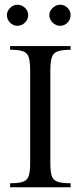

<svg xmlns="http://www.w3.org/2000/svg" viewBox="-20 -794 341 814"><path d="M279.3 0H22.9V-17.1Q61.5 -17.1 79.3 -24.2Q97.2 -31.2 102.5 -50.3Q107.9 -69.3 107.9 -105.5V-493.2Q107.9 -529.8 102.5 -549.3Q97.2 -568.8 79.3 -575.9Q61.5 -583 22.9 -583V-598.6H279.3V-583Q241.7 -583 223.4 -575.9Q205.1 -568.8 199.2 -549.3Q193.4 -529.8 193.4 -493.2V-105.5Q193.4 -69.3 198.7 -50.3Q204.1 -31.2 222.4 -24.2Q240.7 -17.1 279.3 -17.1ZM279.3 -730Q279.3 -711.4 266.1 -698Q252.9 -684.6 234.9 -684.6Q216.8 -684.6 202.9 -698.2Q189 -711.9 189 -730Q189 -747.1 203.4 -760.5Q217.8 -773.9 234.9 -773.9Q252.9 -773.9 266.1 -761Q279.3 -748 279.3 -730ZM99.6 -730Q99.6 -711.4 85.7 -698Q71.8 -684.6 53.7 -684.6Q35.6 -684.6 22.5 -698.2Q9.3 -711.9 9.3 -730Q9.3 -747.1 22.9 -760.5Q36.6 -773.9 53.7 -773.9Q71.8 -773.9 85.7 -761Q99.6 -748 99.6 -730Z"/></svg>

Font: Scheherazade New Rohingya
Style: Regular
Weight: 400
Designer: SIL International
Foundry: SIL International
Version: Version 3.000 ; LngRng